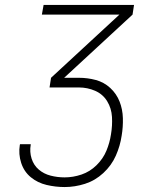

<svg xmlns="http://www.w3.org/2000/svg" viewBox="-20 -755 616 775"><path d="M241 0Q282 0 323 -13Q364 -26 397 -56.5Q430 -87 447.5 -126.5Q465 -166 471 -207Q477 -242 476 -278Q475 -314 462.5 -345.5Q450 -377 425 -400Q400 -423 367 -432Q334 -441 298 -441H239L515 -696L521 -735H156L149 -696H462L186 -441L180 -402H298Q333 -402 364 -388.5Q395 -375 412.5 -346.5Q430 -318 432 -283Q434 -248 428 -213Q423 -179 409.5 -146.5Q396 -114 369.5 -88Q343 -62 309 -50.5Q275 -39 241 -39Q212 -39 184.5 -46Q157 -53 136.5 -70.5Q116 -88 107.5 -115Q99 -142 104 -171V-173H61L60 -170Q54 -133 65.5 -97.5Q77 -62 104.5 -39.5Q132 -17 168 -8.5Q204 0 241 0Z"/></svg>

Font: Iosevka Sparkle XLtObl
Style: Regular
Weight: 200
Italic angle: -9°
Designer: Belleve Invis
Foundry: Belleve Invis
Version: Version 4.5.0; ttfautohint (v1.8.3)